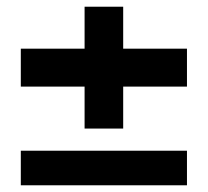

<svg xmlns="http://www.w3.org/2000/svg" viewBox="-20 -552 619 572"><path d="M42 0V-103H537V0ZM232 -169V-532H347V-169ZM42 -294V-407H537V-294Z"/></svg>

Font: DM Sans 36pt
Style: Bold
Weight: 700
Version: Version 4.004;gftools[0.9.30]